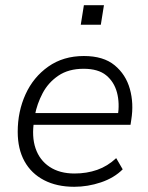

<svg xmlns="http://www.w3.org/2000/svg" viewBox="-20 -709 568 737"><path d="M265 8Q198 8 149 -17.5Q100 -43 74 -90Q48 -137 48 -203Q48 -281 78 -347Q108 -413 165.5 -453.5Q223 -494 302 -494Q377 -494 420 -458.5Q463 -423 478.5 -367.5Q494 -312 484 -250L481 -230H93L100 -275H451L432 -262Q440 -313 429 -354Q418 -395 387.5 -420Q357 -445 301 -445Q243 -445 204 -418.5Q165 -392 143.5 -351Q122 -310 114 -267L111 -246Q101 -185 116.5 -139.5Q132 -94 170.5 -68.5Q209 -43 266 -43Q313 -43 353 -57Q393 -71 426 -102L451 -59Q418 -26 367.5 -9Q317 8 265 8ZM290 -614 302 -689H379L367 -614Z"/></svg>

Font: Nunito Sans 12pt Light
Style: Italic
Weight: 300
Italic angle: -9°
Designer: Vernon Adams
Foundry: Vernon Adams
Version: Version 3.101;gftools[0.9.27]